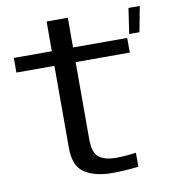

<svg xmlns="http://www.w3.org/2000/svg" viewBox="-82 -800 789 878"><g transform="rotate(-10 312.5 -361.0)"><path d="M368 6.5Q289.5 6.5 241.2 -24.8Q193 -56 193 -139.5V-522H16.5V-590H193V-728H291.5V-590H543V-522H291.5V-163.5Q291.5 -101 318.8 -80Q346 -59 398.5 -59Q441 -59 491 -66V-1Q423.5 6.5 368 6.5ZM555 -606 572.5 -724H625L602.5 -606Z"/></g></svg>

Font: Anybody ExtraExpanded
Style: Regular
Weight: 400
Width: 8
Designer: Tyler Finck
Foundry: Etcetera Type Company
Version: Version 1.010; ttfautohint (v1.8.3) -l 8 -r 50 -G 200 -x 14 